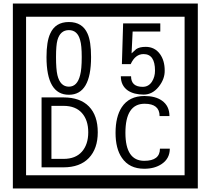

<svg xmlns="http://www.w3.org/2000/svg" viewBox="-20 -980 1195 1090"><path d="M1103 90H53V-960H1103ZM1028 15V-885H128V15ZM497 -656Q497 -442 371 -442Q244 -442 244 -656Q244 -744 265 -789Q294 -855 371 -855Q448 -855 477 -789Q497 -745 497 -656ZM444 -656Q444 -723 435 -752Q420 -809 371 -809Q322 -809 306 -752Q298 -723 298 -656Q298 -587 306 -553Q322 -488 371 -488Q419 -488 435 -554Q444 -587 444 -656ZM915 -580Q916 -531 880.5 -487Q845 -443 796 -443Q741 -443 706 -466Q666 -494 666 -547H724Q724 -487 790 -487Q824 -487 843 -517Q860 -544 860 -579Q860 -673 795 -673Q748 -673 722 -616H672L679 -847H890V-801H733L727 -677Q740 -689 753 -701Q772 -714 807 -714Q859 -714 889 -672Q915 -635 915 -580ZM535 -229Q535 -136 484.5 -83Q434 -30 340 -30H216V-427H340Q435 -427 485 -375.5Q535 -324 535 -229ZM481 -229Q481 -298 445 -338.5Q409 -379 341 -379H272V-78H341Q409 -78 445 -119Q481 -160 481 -229ZM944 -136Q944 -80 898 -49Q858 -22 799 -22Q714 -22 672 -84Q636 -136 636 -226Q636 -317 671 -371Q713 -435 800 -435Q862 -435 899 -409Q942 -379 942 -321H886Q886 -391 801 -391Q692 -391 692 -226Q692 -67 799 -67Q888 -67 888 -136Z"/></svg>

Font: Unicode BMP Fallback SIL
Style: Regular
Weight: 400
Foundry: NRSI, SIL International
Version: Version 5.1 Based on Unicode 5.1